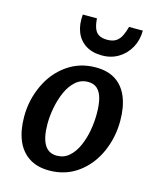

<svg xmlns="http://www.w3.org/2000/svg" viewBox="-121 -891 803 983"><g transform="rotate(15 281.0 -400.0)"><path d="M234 8Q169 8 125.8 -20.8Q82.5 -49.5 61 -102Q39.5 -154.5 39.5 -226Q39.5 -314 76 -392.5Q111.5 -470 177.8 -517Q244 -564 330 -564Q394 -564 436.2 -536Q478.5 -508 499.5 -455.8Q520.5 -403.5 520.5 -331.5Q520.5 -243 485.5 -164.5Q450.5 -86.5 385.2 -39.2Q320 8 234 8ZM252 -75.5Q289.5 -75.5 316.5 -99Q343.5 -122.5 361 -161.2Q378.5 -200 386.8 -245.5Q395 -291 395 -335Q395 -382 386.8 -414.8Q378.5 -447.5 359.8 -464.8Q341 -482 311 -482Q273 -482 245.2 -457.5Q217.5 -433 199.8 -393.5Q182 -354 173.2 -308.2Q164.5 -262.5 164.5 -220.5Q164.5 -149.5 186 -112.5Q207.5 -75.5 252 -75.5ZM343 -631Q290.5 -631 255.5 -653.8Q220.5 -676.5 205 -716.2Q189.5 -756 194.5 -808H269.5Q271.5 -776 279.5 -755.5Q287.5 -735 304 -725.2Q320.5 -715.5 347.5 -715.5Q377 -715.5 394.5 -727.2Q412 -739 422.2 -760Q432.5 -781 439.5 -808H512.5Q512.5 -758.5 490.8 -718.5Q469 -678.5 430.8 -654.8Q392.5 -631 343 -631Z"/></g></svg>

Font: Merriweather Sans Medium
Style: Italic
Weight: 500
Italic angle: -7.5°
Designer: Eben Sorkin
Foundry: Eben Sorkin
Version: Version 2.001